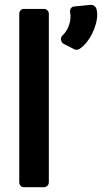

<svg xmlns="http://www.w3.org/2000/svg" viewBox="-20 -778 424 798"><path d="M163 -741Q171 -741 177 -735Q183 -729 183 -721V-20Q183 -12 177 -6Q171 0 163 0H78Q71 0 65.5 -6Q60 -12 60 -20V-721Q60 -729 65.5 -735Q71 -741 78 -741ZM244 -596Q236 -601 234 -611Q232 -621 238 -629Q254 -643 263.5 -665Q273 -687 273 -710Q273 -712 273 -714Q273 -716 272 -723Q272 -724 271.5 -725Q271 -726 271 -727V-731Q271 -739 276 -745Q281 -751 289 -751H288L358 -758Q366 -758 373 -752.5Q380 -747 382 -736Q384 -726 384 -718Q384 -698 378 -677Q372 -656 362.5 -637Q353 -618 339.5 -601.5Q326 -585 311 -575Q298 -568 289 -573Z"/></svg>

Font: Stadtwerke
Style: Bold
Weight: 700
Designer: Santiago Orozco
Foundry: Typemade
Version: Version 1.003